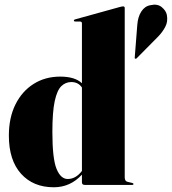

<svg xmlns="http://www.w3.org/2000/svg" viewBox="-20 -782 727 812"><path d="M17.5 -208.5Q17.5 -284 45.2 -340Q73 -396 122 -427Q171 -458 234.5 -458Q297 -458 326.5 -430V-683Q326.5 -691 318 -691H298.5Q292.5 -691 292.5 -695.5Q292.5 -698.5 297.5 -700L487 -752.5Q497 -755 500.5 -755Q507.5 -755 507.5 -748V-32Q507.5 -15.5 519.5 -13L538.5 -8.5Q544.5 -7 544.5 -4Q544.5 0 539.5 0H338.5Q326.5 0 326.5 -11V-43.5Q277.5 10 207.5 10Q120.5 10 69 -47.2Q17.5 -104.5 17.5 -208.5ZM201.5 -223.5Q201.5 -111.5 219 -68.2Q236.5 -25 266.5 -25Q300.5 -25 326.5 -59V-412Q311 -435 281.5 -435Q257.5 -435 239.5 -417.8Q221.5 -400.5 211.5 -354.8Q201.5 -309 201.5 -223.5ZM560.5 -675.5Q563 -711 577.8 -733.5Q592.5 -756 616 -760Q645.5 -767 663.8 -752Q682 -737 685.5 -719.5Q691 -691.5 679.2 -669Q667.5 -646.5 649 -627.5L557.5 -535Q555.5 -533 551 -534Q549.5 -535.5 549.8 -537.2Q550 -539 550 -541Z"/></svg>

Font: Fraunces 144pt S000 Black
Style: Regular
Weight: 900
Version: Version 1.000; ttfautohint (v1.8.3)